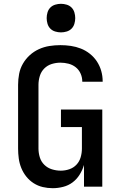

<svg xmlns="http://www.w3.org/2000/svg" viewBox="-20 -980 640 1008"><path d="M257 8Q230 8 204.5 2Q179 -4 157 -18Q135 -32 118.5 -52.5Q102 -73 92 -97.5Q82 -122 78.5 -148Q75 -174 75 -200V-535Q75 -564 80.5 -592.5Q86 -621 100.5 -646Q115 -671 136.5 -690.5Q158 -710 184.5 -722Q211 -734 239.5 -738.5Q268 -743 297 -743Q325 -743 352 -739Q379 -735 404.5 -725Q430 -715 452 -697.5Q474 -680 489 -657Q504 -634 511.5 -607.5Q519 -581 519 -553Q519 -553 519 -552.5Q519 -552 519 -551H412Q412 -552 412 -552Q412 -552 412 -552Q412 -574 403 -594Q394 -614 377.5 -627Q361 -640 340 -645.5Q319 -651 297 -651Q274 -651 251.5 -644Q229 -637 212.5 -620.5Q196 -604 189 -581Q182 -558 182 -535V-200Q182 -177 189 -154Q196 -131 213 -114.5Q230 -98 253 -91Q276 -84 299 -84Q322 -84 344 -91.5Q366 -99 381.5 -115.5Q397 -132 403.5 -154.5Q410 -177 410 -200V-313H300V-405H517V0H421V-114Q413 -87 398 -63Q383 -39 361 -22.5Q339 -6 311.5 1Q284 8 257 8ZM300 -810Q285 -810 270 -814.5Q255 -819 244.5 -829.5Q234 -840 229.5 -855Q225 -870 225 -885Q225 -900 229.5 -915Q234 -930 244.5 -940.5Q255 -951 270 -955.5Q285 -960 300 -960Q315 -960 330 -955.5Q345 -951 355.5 -940.5Q366 -930 370.5 -915Q375 -900 375 -885Q375 -870 370.5 -855Q366 -840 355.5 -829.5Q345 -819 330 -814.5Q315 -810 300 -810Z"/></svg>

Font: Iosevka Curly SmBdEx
Style: Regular
Weight: 600
Width: 7
Monospace: yes
Designer: Belleve Invis
Foundry: Belleve Invis
Version: Version 11.1.0; ttfautohint (v1.8.3)